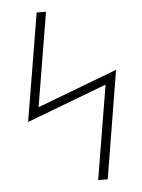

<svg xmlns="http://www.w3.org/2000/svg" viewBox="-53 -777 605 819"><g transform="rotate(-5 250.0 -367.5)"><path d="M334 0 401 -403 58 -273 135 -735H175L108 -332L451 -462L375 0Z"/></g></svg>

Font: Iosevka Curly XLtObl
Style: Regular
Weight: 200
Italic angle: -9°
Monospace: yes
Designer: Belleve Invis
Foundry: Belleve Invis
Version: Version 11.1.0; ttfautohint (v1.8.3)